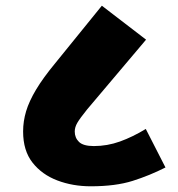

<svg xmlns="http://www.w3.org/2000/svg" viewBox="-20 -653 625 673"><path d="M298 0Q235 0 181 -20.5Q127 -41 94 -83Q61 -125 61 -192Q61 -228 71.5 -263Q82 -298 106.5 -339Q131 -380 174 -432L337 -633L492 -514L285 -269Q260 -238 251 -222.5Q242 -207 242 -192Q242 -170 257 -155.5Q272 -141 309 -141Q356 -141 400.5 -157Q445 -173 491 -201L560 -66Q505 -38 445 -19Q385 0 298 0Z"/></svg>

Font: Noto Sans Devanagari UI Black
Style: Regular
Weight: 900
Designer: Jelle Bosma - Monotype Design Team
Foundry: Monotype Imaging Inc.
Version: Version 2.003; ttfautohint (v1.8.4.7-5d5b)